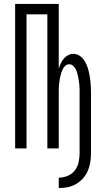

<svg xmlns="http://www.w3.org/2000/svg" viewBox="-20 -755 540 977"><path d="M279 202V149Q302 149 324 140Q346 131 360.5 112.5Q375 94 380 70.5Q385 47 385 24V-278Q385 -288 385 -299Q385 -310 384 -320.5Q383 -331 381.5 -341.5Q380 -352 378 -362.5Q376 -373 373 -383.5Q370 -394 365 -403.5Q360 -413 351.5 -420.5Q343 -428 332 -428Q321 -428 312.5 -420.5Q304 -413 299.5 -403.5Q295 -394 291.5 -383.5Q288 -373 286 -362.5Q284 -352 282.5 -341.5Q281 -331 280 -320.5Q279 -310 279 -299Q279 -288 279 -278V0H221V-682H115V0H57V-735H279V-405Q283 -419 289 -432Q295 -445 304 -456Q313 -467 326 -474Q339 -481 353 -481Q369 -481 382.5 -473Q396 -465 405 -453Q414 -441 420 -427Q426 -413 430 -398Q434 -383 436.5 -368Q439 -353 440.5 -338Q442 -323 442.5 -308Q443 -293 443 -278V24Q443 47 439.5 70Q436 93 427 114Q418 135 402.5 152.5Q387 170 367 181.5Q347 193 324.5 197.5Q302 202 279 202Z"/></svg>

Font: Iosevka Term Curly Light
Style: Regular
Weight: 300
Designer: Belleve Invis
Foundry: Belleve Invis
Version: Version 32.3.0